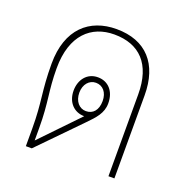

<svg xmlns="http://www.w3.org/2000/svg" viewBox="-105 -658 746 758"><g transform="rotate(20 268.5 -278.5)"><path d="M81 0H106L273 -171C303 -202 329 -228 329 -270C329 -321 299 -353 256 -353C210 -353 183 -316 183 -271C183 -220 216 -190 256 -190H257L106 -33V-85C106 -195 90 -234 90 -331C90 -471 163 -534 259 -534C365 -534 428 -471 428 -344V0H453V-349C453 -480 385 -557 260 -557C147 -557 65 -487 65 -341C65 -224 81 -188 81 -74ZM256 -211C228 -211 207 -235 207 -271C207 -306 228 -330 256 -330C285 -330 305 -307 305 -271C305 -232 285 -211 256 -211Z"/></g></svg>

Font: Noto Sans Thai Looped SemiCondensed Thin
Style: Regular
Weight: 100
Width: 4
Designer: Sasikarn Vongin, Ben Mitchell
Foundry: The Fontpad Ltd
Version: Version 1.001